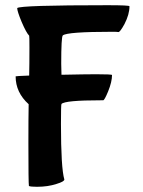

<svg xmlns="http://www.w3.org/2000/svg" viewBox="-20 -684 547 737"><path d="M91 30Q89 20 89 -136Q89 -233 90 -284Q40 -329 40 -391Q40 -392 92 -394Q93 -436 93 -501Q93 -546 92 -547Q81 -558 63 -600Q46 -641 46 -653Q57 -664 393 -664Q477 -664 477 -660Q477 -629 458 -592Q440 -559 434 -561Q431 -562 411 -562Q237 -562 221 -548Q215 -542 215 -439Q215 -416 216 -397Q310 -399 349 -399Q410 -399 410 -396Q410 -370 395 -333Q381 -299 376 -299H366Q230 -299 216 -285Q214 -283 214 -208Q214 -39 227 5Q227 13 197 22Q164 33 122 33Q98 33 91 30Z"/></svg>

Font: Bubblegum Sans
Style: Regular
Weight: 400
Designer: Angel Koziupa and Alejandro Paul
Foundry: Angel Koziupa and Alejandro Paul
Version: Version 1.001